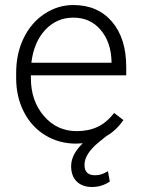

<svg xmlns="http://www.w3.org/2000/svg" viewBox="-20 -558 557 759"><path d="M280.8 9.8Q213.4 9.8 158.9 -23.4Q104.5 -56.6 74.2 -116Q43.9 -175.3 43.9 -249V-270Q43.9 -346.2 73.5 -407.2Q103 -468.3 155.8 -503.2Q208.5 -538.1 270 -538.1Q366.2 -538.1 422.6 -472.4Q479 -406.7 479 -293V-260.3H102.1V-249Q102.1 -159.2 153.6 -99.4Q205.1 -39.6 283.2 -39.6Q330.1 -39.6 366 -56.6Q401.9 -73.7 431.2 -111.3L467.8 -83.5Q439.9 -42.5 399.9 -19.5L369.6 4.9Q314 50.8 314 93.8Q314 134.8 355.5 134.8Q381.8 134.8 406.7 118.7L414.1 159.7Q382.3 181.2 344.2 181.2Q305.2 181.2 283.2 159.4Q261.2 137.7 261.2 98.6Q261.2 53.2 307.1 8.3ZM270 -488.3Q204.1 -488.3 158.9 -439.9Q113.8 -391.6 104 -310.1H420.9V-316.4Q418.5 -392.6 377.4 -440.4Q336.4 -488.3 270 -488.3Z"/></svg>

Font: RobotoInd Light
Style: Regular
Weight: 300
Designer: Google
Version: Version 2.001151; 2014